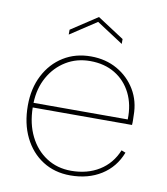

<svg xmlns="http://www.w3.org/2000/svg" viewBox="-78 -744 711 817"><g transform="rotate(10 277.0 -335.5)"><path d="M399 -582 284 -657 170 -582V-603L284 -678L399 -603ZM280 7Q212 7 160.5 -26Q109 -59 80 -118Q51 -177 51 -255Q51 -329 80.5 -386Q110 -443 161.5 -475Q213 -507 280 -507Q344 -507 394 -478.5Q444 -450 473 -401.5Q502 -353 502 -291Q502 -284 502.5 -273Q503 -262 502 -250H73Q74 -180 100.5 -126.5Q127 -73 173.5 -43Q220 -13 280 -13Q350 -13 401.5 -45Q453 -77 477 -136L495 -129Q470 -64 413.5 -28.5Q357 7 280 7ZM480 -270Q482 -334 457.5 -383Q433 -432 387.5 -459.5Q342 -487 280 -487Q222 -487 176 -459Q130 -431 102.5 -382Q75 -333 73 -270Z"/></g></svg>

Font: Albert Sans Thin
Style: Regular
Weight: 250
Designer: Andreas Rasmussen
Foundry: a.Foundry
Version: Version 1.025